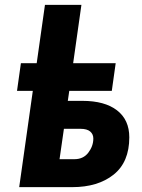

<svg xmlns="http://www.w3.org/2000/svg" viewBox="-20 -770 583 790"><path d="M59 0 115 -396H50L66 -510H131L165 -750H315L281 -510H456L440 -396H265L259 -355H319Q411 -355 461.5 -316Q512 -277 512 -205Q512 -103 447.5 -51.5Q383 0 277 0ZM225 -115H286Q323 -115 343.5 -142Q364 -169 364 -200Q364 -218 351 -229Q338 -240 311 -240H243Z"/></svg>

Font: Finlandica
Style: Bold Italic
Weight: 700
Italic angle: -8°
Designer: Niklas Ekholm, Juho Hiilivirta, Jaakko Suomalainen
Foundry: Helsinki Type Studio
Version: Version 1.064; ttfautohint (v1.8.4.7-5d5b)